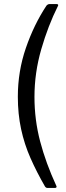

<svg xmlns="http://www.w3.org/2000/svg" viewBox="-20 -762 326 947"><path d="M259 -742Q265 -742 266.5 -739Q268 -736 266 -733Q217 -635 183.5 -519Q150 -403 150 -284Q150 -171 178 -64.5Q206 42 258 155Q260 158 258.5 161.5Q257 165 251 165H214Q207 165 202 158Q161 87 130.5 18Q100 -51 84 -125.5Q68 -200 68 -285Q68 -410 107.5 -525Q147 -640 209 -734Q216 -742 225 -742H259Z"/></svg>

Font: Libre Franklin
Style: Regular
Weight: 400
Designer: Pablo Impallari, Rodrigo Fuenzalida, Nhung Nguyen
Foundry: Impallari Type
Version: Version 3.000